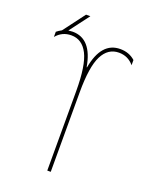

<svg xmlns="http://www.w3.org/2000/svg" viewBox="-156 -936 812 1021"><g transform="rotate(20 250.0 -425.0)"><path d="M251 -587.9Q278.3 -740.2 384.8 -740.2Q435.5 -740.2 469.7 -709V-679.7Q436.5 -719.7 384.8 -719.7Q323.2 -719.7 291.5 -657.2Q259.8 -594.7 259.8 -450.2V0H240.2V-450.2Q240.2 -594.7 208.5 -657.2Q176.8 -719.7 115.2 -719.7Q63.5 -719.7 30.3 -679.7V-690.4V-709Q42 -718.8 58.6 -727.5L150.4 -849.6H174.8L90.8 -738.3Q106.4 -740.2 115.2 -740.2Q222.7 -740.2 249 -587.9Z"/></g></svg>

Font: Mgen+ 1m thin
Style: Regular
Weight: 100
Designer: [Source Han Sans]
Ryoko NISHIZUKA  (kana & ideographs); Paul D. Hunt (Latin, Greek & Cyrillic); Wenlong ZHANG  (bopomofo
Version: Version 1.059.20150602